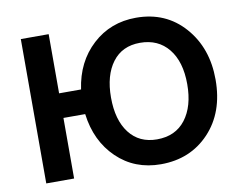

<svg xmlns="http://www.w3.org/2000/svg" viewBox="-78 -820 1163 930"><g transform="rotate(-10 503.5 -355.0)"><path d="M642 5Q513 5 426 -79Q339 -163 322 -298H215V0H78V-710H215V-419H323Q342 -552 430.5 -633.5Q519 -715 645 -715Q791 -715 882 -612Q973 -509 973 -353Q973 -192 880 -93.5Q787 5 642 5ZM459 -355Q459 -244 508 -180.5Q557 -117 644 -117Q735 -117 784.5 -181.5Q834 -246 834 -355Q834 -466 783 -529Q732 -592 643 -592Q555 -592 507 -528Q459 -464 459 -355Z"/></g></svg>

Font: Raleway
Style: Bold
Weight: 700
Designer: Matt McInerney, Pablo Impallari, Rodrigo Fuenzalida
Foundry: Matt McInerney, Pablo Impallari, Rodrigo Fuenzalida
Version: Version 3.000